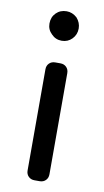

<svg xmlns="http://www.w3.org/2000/svg" viewBox="-81 -730 416 770"><g transform="rotate(10 127.0 -345.0)"><path d="M127 -570Q102 -570 85 -588Q67 -605 67 -630Q67 -656 84 -673Q101 -690 127 -690Q150 -690 169 -673Q186 -654 186 -630Q186 -605 169 -587.5Q152 -570 127 -570ZM83 -34V-446Q83 -461 92.5 -470.5Q102 -480 117 -480H138Q153 -480 162.5 -470.5Q172 -461 172 -446V-34Q172 -19 162.5 -9.5Q153 0 138 0H117Q102 0 92.5 -9.5Q83 -19 83 -34Z"/></g></svg>

Font: Higure Gothic Medium
Style: Regular
Weight: 500
Designer: Yoshimichi Ohira
Foundry: Positype
Version: Version 1.000